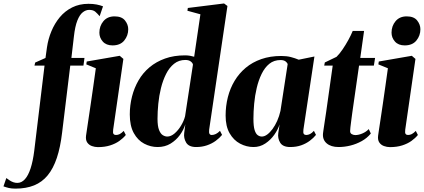

<svg xmlns="http://www.w3.org/2000/svg" viewBox="-164 -837 2446 1108"><path d="M107 -563.5Q114 -612 132.8 -657Q151.5 -702 181.2 -737.8Q211 -773.5 252.5 -794.2Q294 -815 346.5 -815Q373 -815 393.5 -811Q414 -807 430.5 -800.5L411 -743.5Q398.5 -758.5 386.2 -769.2Q374 -780 350.5 -780Q331.5 -780 313.8 -766.2Q296 -752.5 282.5 -718.8Q269 -685 262.5 -626.5L248 -502.5H323.5L317.5 -458.5H241.5L194.5 -72.5Q184.5 13 164 74.2Q143.5 135.5 111.2 174.8Q79 214 32.8 232.8Q-13.5 251.5 -74.5 251.5Q-97 251.5 -113 247.8Q-129 244 -144 238.5L-127.5 190.5Q-117 198.5 -106.8 205Q-96.5 211.5 -85.8 215Q-75 218.5 -64 218.5Q-39.5 218.5 -20.2 197.2Q-1 176 12.5 134.8Q26 93.5 33.5 34L93 -458.5H35L39 -476L98.5 -502.5ZM401 12Q383.5 12 366.2 5.8Q349 -0.5 339.2 -15Q329.5 -29.5 332.5 -54Q333 -59 336.8 -83.2Q340.5 -107.5 346.2 -146.5Q352 -185.5 359.2 -234Q366.5 -282.5 374 -336.2Q381.5 -390 389 -443L334 -465.5L336.5 -482L527 -515L548 -497L489 -88.5Q486.5 -70 491.2 -64Q496 -58 505 -58Q516.5 -58 526.8 -63.2Q537 -68.5 550 -81.5L562 -58Q547 -39.5 524.5 -23.5Q502 -7.5 471.2 2.2Q440.5 12 401 12ZM485.5 -575Q449 -575 429.2 -597.2Q409.5 -619.5 409.5 -648.5Q409.5 -687 432.8 -714.8Q456 -742.5 497 -742.5Q538.5 -742.5 557.2 -719Q576 -695.5 576 -668Q576 -631.5 553 -603.2Q530 -575 485.5 -575Z M1043 -89Q1041 -71.5 1045 -64.8Q1049 -58 1058 -58Q1069.5 -58 1081.5 -63.8Q1093.5 -69.5 1105.5 -82L1117.5 -58.5Q1103 -40.5 1080.8 -24.2Q1058.5 -8 1030 1.8Q1001.5 11.5 968 11.5Q925.5 11.5 910.2 -14.2Q895 -40 899 -69.5L905.5 -120Q896 -88 874.2 -58Q852.5 -28 820.2 -8.2Q788 11.5 745.5 11.5Q705 11.5 668 -8Q631 -27.5 608 -69.2Q585 -111 585 -176.5Q585 -229.5 597.8 -279.8Q610.5 -330 635.5 -373.2Q660.5 -416.5 699 -448.8Q737.5 -481 788.5 -499.2Q839.5 -517.5 904 -517.5Q919.5 -517.5 933.5 -515Q947.5 -512.5 956.5 -509.5L992.5 -754.5L917.5 -775L920 -791L1129 -817L1148.5 -802.5ZM949.5 -464Q948 -473.5 936.8 -482.2Q925.5 -491 905.5 -491Q868 -491 840.5 -469Q813 -447 794.5 -410.2Q776 -373.5 765 -329Q754 -284.5 749.5 -238.2Q745 -192 745 -151.5Q745 -109 753.8 -87Q762.5 -65 775.5 -57Q788.5 -49 801.5 -49Q822.5 -49 843.8 -67.2Q865 -85.5 881.2 -112.8Q897.5 -140 904 -166Z M1587 -89.5Q1584.5 -70.5 1589.2 -64.2Q1594 -58 1603 -58Q1614 -58 1625 -63.5Q1636 -69 1647.5 -82L1659.5 -58.5Q1645.5 -41 1624 -24.8Q1602.5 -8.5 1574.2 1.5Q1546 11.5 1511 11.5Q1468 11.5 1452.8 -13.8Q1437.5 -39 1442 -69.5L1449.5 -119Q1440 -89.5 1419 -59.5Q1398 -29.5 1367.2 -9Q1336.5 11.5 1299 11.5Q1258.5 11.5 1221.5 -8Q1184.5 -27.5 1161.2 -67.8Q1138 -108 1138 -170Q1138 -225.5 1151 -276.5Q1164 -327.5 1189.8 -370.5Q1215.5 -413.5 1254 -445.8Q1292.5 -478 1344 -496Q1395.5 -514 1459 -514Q1490 -514 1514.2 -507.8Q1538.5 -501.5 1560 -492.5L1650.5 -511ZM1496 -466.5Q1494 -475 1483.8 -482.8Q1473.5 -490.5 1455 -490.5Q1417 -490.5 1390.2 -468.8Q1363.5 -447 1345.8 -410.5Q1328 -374 1317.5 -329.5Q1307 -285 1302.8 -238.8Q1298.5 -192.5 1298.5 -152Q1298.5 -109 1305.2 -87Q1312 -65 1323.2 -57Q1334.5 -49 1347 -49Q1362 -49 1377.8 -60.5Q1393.5 -72 1408.5 -92.2Q1423.5 -112.5 1435.5 -139.2Q1447.5 -166 1454.5 -197Z M1869 -186.5Q1865.5 -161 1862.8 -139.5Q1860 -118 1858.2 -103Q1856.5 -88 1856.5 -80.5Q1856.5 -68 1866.2 -62.8Q1876 -57.5 1886.5 -57.5Q1905.5 -57.5 1927.2 -66.8Q1949 -76 1964 -92L1976 -66.5Q1954.5 -40 1923.5 -22.8Q1892.5 -5.5 1858 3Q1823.5 11.5 1790 11.5Q1746 11.5 1721.2 -9.8Q1696.5 -31 1700 -67Q1700.5 -72 1702 -82.2Q1703.5 -92.5 1705.8 -107.8Q1708 -123 1711.2 -144Q1714.5 -165 1718.5 -192.5L1756 -458.5H1707L1710.5 -476.5L1778 -509Q1794.5 -525 1812.5 -551.2Q1830.5 -577.5 1846.2 -606.2Q1862 -635 1871.5 -658.5H1937L1915 -502.5H2000.5L1993.5 -458.5H1908Z M2086.5 12Q2069 12 2051.8 5.8Q2034.5 -0.5 2024.8 -15Q2015 -29.5 2018 -54Q2018.5 -59 2022.2 -83.2Q2026 -107.5 2031.8 -146.5Q2037.5 -185.5 2044.8 -234Q2052 -282.5 2059.5 -336.2Q2067 -390 2074.5 -443L2019.5 -465.5L2022 -482L2212.5 -515L2233.5 -497L2174.5 -88.5Q2172 -70 2176.8 -64Q2181.5 -58 2190.5 -58Q2202 -58 2212.2 -63.2Q2222.5 -68.5 2235.5 -81.5L2247.5 -58Q2232.5 -39.5 2210 -23.5Q2187.5 -7.5 2156.8 2.2Q2126 12 2086.5 12ZM2171.5 -575Q2135 -575 2115.2 -597.2Q2095.5 -619.5 2095.5 -648.5Q2095.5 -687 2118.8 -714.8Q2142 -742.5 2183 -742.5Q2224.5 -742.5 2243.2 -719Q2262 -695.5 2262 -668Q2262 -631.5 2239 -603.2Q2216 -575 2171.5 -575Z"/></svg>

Font: Merriweather 144pt ExtraBold
Style: Italic
Weight: 800
Italic angle: -7.8°
Version: Version 2.101